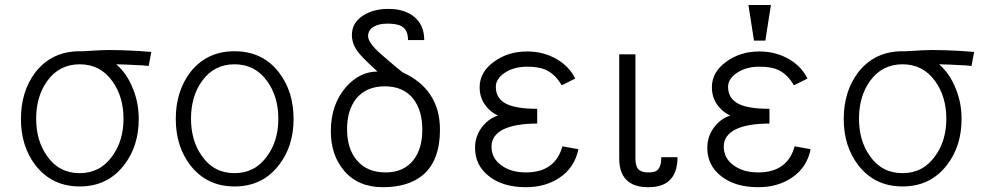

<svg xmlns="http://www.w3.org/2000/svg" viewBox="-20 -738 3986 775"><path d="M301.8 -531.2Q189.5 -531.2 123 -446.3Q64.5 -369.1 64.5 -257.8Q64.5 -147.5 123 -71.3Q189.5 14.6 301.8 14.6Q414.1 14.6 480.5 -71.3Q540 -147.5 540 -257.8Q540 -323.2 516.6 -379.9Q493.2 -440.4 449.2 -478.5Q495.1 -477.5 524.4 -475.6Q557.6 -474.6 580.1 -471.7L590.8 -528.3Q540 -533.2 474.6 -535.2Q414.1 -537.1 385.7 -535.2L314.5 -531.2ZM301.8 -478.5Q384.8 -478.5 433.6 -410.2Q478.5 -347.7 478.5 -258.8Q478.5 -169.9 433.6 -108.4Q384.8 -39.1 301.8 -39.1Q217.8 -39.1 169.9 -108.4Q126 -169.9 126 -258.8Q126 -348.6 169.9 -410.2Q218.8 -478.5 301.8 -478.5Z M926.8 -531.2Q814.5 -531.2 748 -446.3Q689.5 -369.1 689.5 -257.8Q689.5 -147.5 748 -71.3Q814.5 14.6 926.8 14.6Q1039.1 14.6 1105.5 -71.3Q1165 -147.5 1165 -257.8Q1165 -369.1 1105.5 -446.3Q1039.1 -531.2 926.8 -531.2ZM926.8 -478.5Q1009.8 -478.5 1058.6 -410.2Q1103.5 -347.7 1103.5 -258.8Q1103.5 -169.9 1058.6 -108.4Q1009.8 -39.1 926.8 -39.1Q842.8 -39.1 794.9 -108.4Q751 -169.9 751 -258.8Q751 -348.6 794.9 -410.2Q843.8 -478.5 926.8 -478.5Z M1692.4 -576.2Q1692.4 -639.6 1648.4 -672.9Q1610.4 -702.1 1546.9 -702.1Q1488.3 -702.1 1446.3 -675.8Q1400.4 -646.5 1400.4 -596.7Q1400.4 -562.5 1422.9 -531.2Q1437.5 -510.7 1480.5 -470.7L1503.9 -449.2Q1430.7 -449.2 1375 -384.8Q1315.4 -314.5 1315.4 -209Q1315.4 -112.3 1368.2 -49.8Q1424.8 17.6 1525.4 17.6Q1627.9 17.6 1686.5 -31.2Q1755.9 -89.8 1755.9 -213.9Q1755.9 -297.9 1716.8 -355.5Q1679.7 -412.1 1604.5 -446.3L1572.3 -472.7Q1512.7 -522.5 1494.1 -542Q1465.8 -572.3 1465.8 -592.8Q1465.8 -615.2 1486.3 -628.9Q1507.8 -642.6 1543 -642.6Q1581.1 -642.6 1599.6 -632.8Q1627 -618.2 1627 -576.2ZM1533.2 -389.6Q1608.4 -389.6 1648.4 -338.9Q1684.6 -292 1684.6 -214.8Q1684.6 -137.7 1649.4 -92.8Q1610.4 -42 1536.1 -42Q1460 -42 1418.9 -92.8Q1380.9 -139.6 1380.9 -215.8Q1380.9 -292 1417 -338.9Q1458 -389.6 1533.2 -389.6Z M2107.4 -530.3Q2031.2 -530.3 1974.6 -489.3Q1916 -447.3 1916 -385.7Q1916 -339.8 1944.3 -306.6Q1963.9 -283.2 1990.2 -271.5Q1957 -261.7 1930.7 -231.4Q1897.5 -192.4 1897.5 -141.6Q1897.5 -70.3 1953.1 -27.3Q2008.8 17.6 2103.5 17.6Q2181.6 17.6 2238.3 -20.5Q2299.8 -61.5 2314.5 -135.7L2250 -147.5Q2236.3 -96.7 2201.2 -70.3Q2164.1 -42 2103.5 -42Q2042 -42 2002.9 -71.3Q1963.9 -99.6 1963.9 -146.5Q1963.9 -191.4 2011.7 -215.8Q2060.5 -239.3 2148.4 -239.3V-298.8Q2064.5 -298.8 2024.4 -318.4Q1981.4 -339.8 1981.4 -387.7Q1981.4 -419.9 2017.6 -444.3Q2054.7 -468.8 2107.4 -468.8Q2151.4 -468.8 2178.7 -458Q2220.7 -440.4 2247.1 -393.6L2301.8 -420.9Q2279.3 -467.8 2229.5 -498Q2174.8 -530.3 2107.4 -530.3Z M2714.8 -103.5H2649.4Q2649.4 -64.5 2632.8 -50.8Q2623 -42 2596.7 -42Q2570.3 -42 2557.6 -53.7Q2544.9 -67.4 2544.9 -97.7V-518.6H2479.5V-97.7Q2479.5 -33.2 2516.6 -4.9Q2544.9 17.6 2596.7 17.6Q2648.4 17.6 2676.8 -4.9Q2714.8 -35.2 2714.8 -103.5Z M3044.9 -530.3Q2968.8 -530.3 2912.1 -489.3Q2853.5 -447.3 2853.5 -385.7Q2853.5 -339.8 2881.8 -306.6Q2901.4 -283.2 2927.7 -271.5Q2894.5 -261.7 2868.2 -231.4Q2835 -192.4 2835 -141.6Q2835 -70.3 2890.6 -27.3Q2946.3 17.6 3041 17.6Q3119.1 17.6 3175.8 -20.5Q3237.3 -61.5 3252 -135.7L3187.5 -147.5Q3173.8 -96.7 3138.7 -70.3Q3101.6 -42 3041 -42Q2979.5 -42 2940.4 -71.3Q2901.4 -99.6 2901.4 -146.5Q2901.4 -191.4 2949.2 -215.8Q2998 -239.3 3085.9 -239.3V-298.8Q3002 -298.8 2961.9 -318.4Q2918.9 -339.8 2918.9 -387.7Q2918.9 -419.9 2955.1 -444.3Q2992.2 -468.8 3044.9 -468.8Q3088.9 -468.8 3116.2 -458Q3158.2 -440.4 3184.6 -393.6L3239.3 -420.9Q3216.8 -467.8 3167 -498Q3112.3 -530.3 3044.9 -530.3ZM3091.8 -717.8H3001L3023.4 -574.2H3069.3Z M3623 -531.2Q3510.7 -531.2 3444.3 -446.3Q3385.7 -369.1 3385.7 -257.8Q3385.7 -147.5 3444.3 -71.3Q3510.7 14.6 3623 14.6Q3735.4 14.6 3801.8 -71.3Q3861.3 -147.5 3861.3 -257.8Q3861.3 -323.2 3837.9 -379.9Q3814.5 -440.4 3770.5 -478.5Q3816.4 -477.5 3845.7 -475.6Q3878.9 -474.6 3901.4 -471.7L3912.1 -528.3Q3861.3 -533.2 3795.9 -535.2Q3735.4 -537.1 3707 -535.2L3635.7 -531.2ZM3623 -478.5Q3706.1 -478.5 3754.9 -410.2Q3799.8 -347.7 3799.8 -258.8Q3799.8 -169.9 3754.9 -108.4Q3706.1 -39.1 3623 -39.1Q3539.1 -39.1 3491.2 -108.4Q3447.3 -169.9 3447.3 -258.8Q3447.3 -348.6 3491.2 -410.2Q3540 -478.5 3623 -478.5Z"/></svg>

Font: Dotum
Style: Regular
Weight: 400
Version: Version 2.21